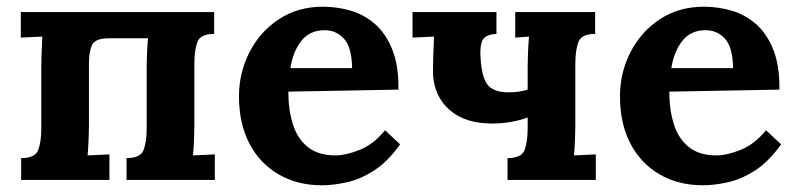

<svg xmlns="http://www.w3.org/2000/svg" viewBox="-20 -536 2374 572"><path d="M43 0V-65Q85 -65 94 -89.5Q103 -114 103 -154V-339Q103 -353 104 -379Q105 -405 106 -427L42 -424V-500H618V-435Q577 -435 568 -410.5Q559 -386 559 -346V-161Q559 -147 558 -121.5Q557 -96 555 -73L620 -76V0H357V-65Q399 -65 408 -89.5Q417 -114 417 -154V-340Q417 -354 418 -377.5Q419 -401 421 -422H305Q263 -422 254 -401.5Q245 -381 245 -347V-161Q245 -147 244 -121.5Q243 -96 241 -73L306 -76V0Z M939 16Q866 16 810 -16.5Q754 -49 723 -108.5Q692 -168 692 -249Q692 -319 723 -380Q754 -441 810.5 -478.5Q867 -516 942 -516Q984 -516 1024 -504.5Q1064 -493 1096.5 -465Q1129 -437 1148.5 -389Q1168 -341 1167 -269L839 -263Q839 -209 852.5 -166Q866 -123 897 -98Q928 -73 980 -73Q1010 -73 1051.5 -89.5Q1093 -106 1127 -148L1172 -106Q1136 -55 1095 -28.5Q1054 -2 1013.5 7Q973 16 939 16ZM845 -333H1029Q1028 -395 1005 -420.5Q982 -446 947 -446Q903 -446 878 -414.5Q853 -383 845 -333Z M1492 0V-65Q1534 -65 1543 -89.5Q1552 -114 1552 -154V-186Q1503 -168 1446 -168Q1366 -168 1320 -208Q1274 -248 1270 -314Q1270 -353 1271 -376.5Q1272 -400 1273 -427L1209 -424V-500H1459V-435Q1435 -434 1423 -423.5Q1411 -413 1411 -378Q1413 -313 1430 -287Q1447 -261 1495 -261Q1512 -261 1526 -263Q1540 -265 1552 -269V-339Q1552 -353 1553 -379Q1554 -405 1556 -427L1515 -424V-500H1753V-435Q1712 -435 1703 -410.5Q1694 -386 1694 -346V-161Q1694 -147 1693 -121.5Q1692 -96 1690 -73L1755 -76V0Z M2074 16Q2001 16 1945 -16.5Q1889 -49 1858 -108.5Q1827 -168 1827 -249Q1827 -319 1858 -380Q1889 -441 1945.5 -478.5Q2002 -516 2077 -516Q2119 -516 2159 -504.5Q2199 -493 2231.5 -465Q2264 -437 2283.5 -389Q2303 -341 2302 -269L1974 -263Q1974 -209 1987.5 -166Q2001 -123 2032 -98Q2063 -73 2115 -73Q2145 -73 2186.5 -89.5Q2228 -106 2262 -148L2307 -106Q2271 -55 2230 -28.5Q2189 -2 2148.5 7Q2108 16 2074 16ZM1980 -333H2164Q2163 -395 2140 -420.5Q2117 -446 2082 -446Q2038 -446 2013 -414.5Q1988 -383 1980 -333Z"/></svg>

Font: Lora
Style: Bold
Weight: 700
Designer: Olga Karpushina, Alexei Vanyashin (Cyrillic)
Foundry: Cyreal
Version: Version 3.006; ttfautohint (v1.8.4.7-5d5b);gftools[0.9.30]